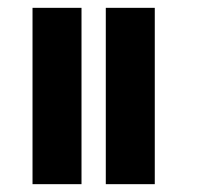

<svg xmlns="http://www.w3.org/2000/svg" viewBox="-20 -1050 540 490"><path d="M63 -580V-1030H188V-580ZM250 -580V-1030H375V-580Z"/></svg>

Font: 2P VHS
Style: Regular
Weight: 400
Designer: CodeMan38
Foundry: CodeMan38
Version: Version 3.000